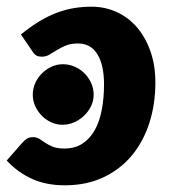

<svg xmlns="http://www.w3.org/2000/svg" viewBox="-39 -546 514 574"><path d="M0 0ZM27 -118.5Q34.5 -127 41.5 -131.5Q48.5 -136 60 -136Q70.5 -136 78.8 -130.8Q87 -125.5 96.5 -119Q106 -112.5 119.2 -107.2Q132.5 -102 153.5 -102Q185 -102 207.2 -116.5Q229.5 -131 244 -156.5Q258.5 -182 265.2 -217.2Q272 -252.5 272 -294Q272 -351.5 252.2 -383.8Q232.5 -416 194.5 -416Q172.5 -416 157.5 -409.8Q142.5 -403.5 131 -396.2Q119.5 -389 109 -382.8Q98.5 -376.5 85.5 -376.5Q68 -376.5 60 -389.5L23.5 -443Q52 -466 78.2 -482Q104.5 -498 130.5 -507.8Q156.5 -517.5 182.2 -521.8Q208 -526 235 -526Q274 -526 308.8 -510.5Q343.5 -495 369.2 -465.8Q395 -436.5 410.2 -394.2Q425.5 -352 425.5 -299Q425.5 -234.5 407.5 -178.5Q389.5 -122.5 355 -81Q320.5 -39.5 270 -15.8Q219.5 8 154.5 8Q100 8 57.8 -10.8Q15.5 -29.5 -19 -66ZM241 -263Q241 -244.5 233 -228.2Q225 -212 212 -199.8Q199 -187.5 182.2 -180.2Q165.5 -173 148 -173Q130.5 -173 114.5 -180.2Q98.5 -187.5 86.2 -199.8Q74 -212 66.5 -228.2Q59 -244.5 59 -263Q59 -281.5 66.5 -298Q74 -314.5 86.8 -327Q99.5 -339.5 115.5 -346.8Q131.5 -354 149 -354Q167 -354 183.5 -347Q200 -340 212.8 -327.5Q225.5 -315 233.2 -298.5Q241 -282 241 -263Z"/></svg>

Font: Lato Black
Style: Italic
Weight: 900
Italic angle: -7°
Designer: Lukasz Dziedzic
Foundry: tyPoland Lukasz Dziedzic
Version: Version 2.007; 2014-02-27